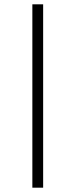

<svg xmlns="http://www.w3.org/2000/svg" viewBox="-20 -770 350 890"><path d="M130 100H180V-750H130Z"/></svg>

Font: Grotesk 01 Extrafine
Style: Bold
Weight: 400
Designer: Frank Adebiaye, contributions by Jérémy Landes, Ariel Martín Pérez
Foundry: Velvetyne Type Foundry
Version: Version 3.000;Glyphs 3.1.2 (3150)